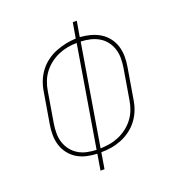

<svg xmlns="http://www.w3.org/2000/svg" viewBox="-133 -841 866 947"><g transform="rotate(-20 300.0 -367.5)"><path d="M233 0 247 -84Q219 -85 192.5 -91Q166 -97 143.5 -110.5Q121 -124 104.5 -145Q88 -166 80 -191Q72 -216 71.5 -244Q71 -272 76 -300L103 -461Q107 -488 117 -514Q127 -540 144 -563Q161 -586 184.5 -603.5Q208 -621 234.5 -631.5Q261 -642 287.5 -647.5Q314 -653 341 -654L355 -735H376L362 -654Q390 -652 416.5 -645Q443 -638 465.5 -624.5Q488 -611 504.5 -590Q521 -569 529 -544Q537 -519 537.5 -491Q538 -463 533 -435L506 -274Q502 -247 492 -221Q482 -195 465 -172Q448 -149 424.5 -131.5Q401 -114 375 -103.5Q349 -93 322 -88.5Q295 -84 268 -84L254 0ZM250 -103 338 -632Q313 -632 289 -627.5Q265 -623 241.5 -613Q218 -603 197 -587Q176 -571 160.5 -550.5Q145 -530 136 -506.5Q127 -483 123 -458L96 -297Q92 -272 92 -247Q92 -222 99.5 -199Q107 -176 121.5 -157.5Q136 -139 156.5 -126.5Q177 -114 201 -109Q225 -104 250 -103ZM271 -103Q296 -104 320 -108Q344 -112 367.5 -122Q391 -132 412 -148Q433 -164 448.5 -184.5Q464 -205 473 -228.5Q482 -252 486 -277L513 -438Q517 -463 517 -488Q517 -513 509.5 -536Q502 -559 487.5 -577.5Q473 -596 452.5 -608Q432 -620 408 -625.5Q384 -631 359 -632Z"/></g></svg>

Font: Iosevka Curly ThExObl
Style: Regular
Weight: 100
Width: 7
Italic angle: -9°
Monospace: yes
Designer: Belleve Invis
Foundry: Belleve Invis
Version: Version 11.1.0; ttfautohint (v1.8.3)